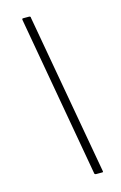

<svg xmlns="http://www.w3.org/2000/svg" viewBox="-123 -795 573 909"><g transform="rotate(-15 164.0 -341.0)"><path d="M231 60Q222 60 222 51L83 -733Q82 -738 83 -740Q84 -742 88 -742H117Q120 -742 122.5 -740Q125 -738 124 -735L265 56Q265 58 264.5 59Q264 60 260 60H231Z"/></g></svg>

Font: Libre Franklin Thin Thin
Style: Italic
Weight: 250
Italic angle: -8°
Version: Version 3.000